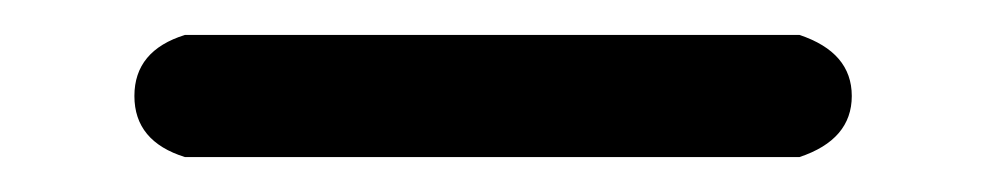

<svg xmlns="http://www.w3.org/2000/svg" viewBox="-20 5 565 110"><path d="M86 25H438Q468 35 468 60Q468 85 438 95H86Q57 86 57 60Q57 34 86 25Z"/></svg>

Font: MathJax_Typewriter
Style: Regular
Weight: 400
Version: Version 1.1